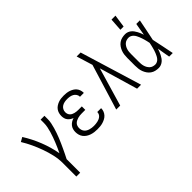

<svg xmlns="http://www.w3.org/2000/svg" viewBox="-77 -1345 2154 2154"><g transform="rotate(-45 1000.0 -268.0)"><path d="M205 215V0Q205 -66 190 -131.5Q175 -197 152.5 -259.5Q130 -322 102 -382Q74 -442 39 -499L90 -528Q151 -431 193.5 -323.5Q236 -216 256 -104Q270 -133 283 -162Q296 -191 308 -221Q320 -251 331 -281Q342 -311 351 -342Q360 -373 366.5 -404.5Q373 -436 373 -468V-520H434V-468Q434 -437 427.5 -406Q421 -375 412.5 -345Q404 -315 393.5 -285.5Q383 -256 371.5 -227Q360 -198 347 -169.5Q334 -141 321 -112.5Q308 -84 294 -56Q280 -28 266 0V215Z M747 8Q724 8 700.5 5Q677 2 654.5 -5.5Q632 -13 612 -26Q592 -39 577.5 -57.5Q563 -76 556.5 -99Q550 -122 550 -146Q550 -167 556 -188Q562 -209 575.5 -225.5Q589 -242 607.5 -253.5Q626 -265 647 -271Q629 -278 613.5 -288.5Q598 -299 586.5 -314Q575 -329 570.5 -347.5Q566 -366 566 -384Q566 -406 572 -427.5Q578 -449 591 -466.5Q604 -484 622.5 -496Q641 -508 661.5 -515.5Q682 -523 703.5 -525.5Q725 -528 747 -528Q768 -528 789 -525.5Q810 -523 830 -516.5Q850 -510 868.5 -499Q887 -488 900.5 -472Q914 -456 921 -435.5Q928 -415 928 -394V-389H867V-392Q867 -412 855 -429.5Q843 -447 825.5 -456.5Q808 -466 787.5 -469.5Q767 -473 747 -473Q726 -473 705 -469Q684 -465 666 -454Q648 -443 637.5 -424Q627 -405 627 -383Q627 -369 631.5 -355.5Q636 -342 645.5 -331.5Q655 -321 667.5 -314.5Q680 -308 694 -304.5Q708 -301 722 -299.5Q736 -298 750 -298H805V-243H750Q734 -243 718 -241.5Q702 -240 687 -235.5Q672 -231 657.5 -224Q643 -217 632 -205.5Q621 -194 616 -178.5Q611 -163 611 -147Q611 -131 616 -115.5Q621 -100 631 -88Q641 -76 655 -68Q669 -60 684.5 -55.5Q700 -51 715.5 -49Q731 -47 747 -47Q762 -47 776.5 -48.5Q791 -50 805.5 -53Q820 -56 833.5 -62Q847 -68 858.5 -77.5Q870 -87 876.5 -100.5Q883 -114 883 -129V-131H944V-128Q944 -105 935.5 -84Q927 -63 912 -46.5Q897 -30 877 -19.5Q857 -9 835.5 -2.5Q814 4 791.5 6Q769 8 747 8Z M1053 0 1219 -543 1193 -628Q1185 -655 1176.5 -681.5Q1168 -708 1160 -735H1223L1447 0H1384L1250 -457L1116 0Z M1721 8Q1695 8 1670 2Q1645 -4 1624 -19Q1603 -34 1588.5 -55Q1574 -76 1565 -100Q1556 -124 1553 -149.5Q1550 -175 1550 -200V-320Q1550 -345 1553 -370.5Q1556 -396 1565 -420Q1574 -444 1588.5 -465Q1603 -486 1624 -501Q1645 -516 1670 -522Q1695 -528 1721 -528Q1740 -528 1758 -521.5Q1776 -515 1791 -503Q1806 -491 1817 -475.5Q1828 -460 1837 -443.5Q1846 -427 1853 -409.5Q1860 -392 1866 -374Q1872 -410 1878 -446.5Q1884 -483 1891 -520H1948Q1935 -456 1922.5 -391.5Q1910 -327 1896 -263Q1911 -198 1923.5 -132Q1936 -66 1950 0H1893Q1886 -38 1879.5 -76Q1873 -114 1867 -152Q1861 -134 1854 -116Q1847 -98 1838 -80.5Q1829 -63 1818 -47Q1807 -31 1792 -18.5Q1777 -6 1758.5 1Q1740 8 1721 8ZM1721 -47Q1737 -47 1752.5 -55Q1768 -63 1779 -76Q1790 -89 1797.5 -104Q1805 -119 1811.5 -134.5Q1818 -150 1823 -166Q1828 -182 1832 -198Q1836 -214 1840 -230.5Q1844 -247 1847 -264Q1844 -280 1840 -296Q1836 -312 1832 -327.5Q1828 -343 1822.5 -358.5Q1817 -374 1811 -389.5Q1805 -405 1797 -419.5Q1789 -434 1778 -446Q1767 -458 1752 -465.5Q1737 -473 1721 -473Q1703 -473 1685.5 -467.5Q1668 -462 1655 -450Q1642 -438 1633 -422.5Q1624 -407 1619 -390Q1614 -373 1612.5 -355.5Q1611 -338 1611 -320V-200Q1611 -182 1612.5 -164.5Q1614 -147 1619 -130Q1624 -113 1633 -97.5Q1642 -82 1655 -70Q1668 -58 1685.5 -52.5Q1703 -47 1721 -47ZM1719 -600 1729 -751H1792L1770 -600Z"/></g></svg>

Font: Iosevka Light
Style: Regular
Weight: 300
Monospace: yes
Designer: Belleve Invis
Foundry: Belleve Invis
Version: Version 32.5.0; ttfautohint (v1.8.4)